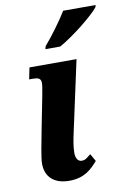

<svg xmlns="http://www.w3.org/2000/svg" viewBox="-87 -820 599 884"><g transform="rotate(-10 212.0 -378.0)"><path d="M161 -606H230C294 -641 395 -722 421 -756L424 -766H272C245 -721 197 -657 164 -619ZM165 10C237 10 271 -26 300 -59L280 -94C261 -79 254 -71 237 -71C220 -71 209 -86 209 -112C209 -142 215 -172 224 -213L294 -536H74L63 -482H80C129 -482 121 -461 109 -395L82 -258C67 -181 54 -116 54 -89C54 -27 94 10 165 10Z"/></g></svg>

Font: Noto Serif Condensed Extra
Style: Italic
Weight: 800
Width: 3
Italic angle: -12°
Designer: Monotype Design Team
Foundry: Monotype Imaging Inc.
Version: Version 1.901